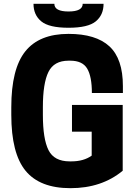

<svg xmlns="http://www.w3.org/2000/svg" viewBox="-20 -970 713 1003"><path d="M348 13Q188 13 113.5 -78Q39 -169 39 -370V-410Q39 -610 112 -701.5Q185 -793 338 -793Q481 -793 551.5 -728Q622 -663 622 -520V-484H460Q460 -570 435.5 -611.5Q411 -653 347 -653H338Q262 -653 233 -594Q204 -535 204 -410V-370Q204 -244 233.5 -185.5Q263 -127 344 -127H353Q417 -127 459 -157V-282H356V-422H621V-78Q511 13 348 13ZM155 -950H264Q264 -910 338 -910Q412 -910 412 -950H521Q521 -892 480.5 -858.5Q440 -825 338 -825Q236 -825 195.5 -858.5Q155 -892 155 -950Z"/></svg>

Font: Cooper Hewitt
Style: Bold
Weight: 711
Designer: Village Type and Design LLC
Foundry: Cooper Hewitt Smithsonian Design Museum
Version: 1.000